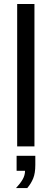

<svg xmlns="http://www.w3.org/2000/svg" viewBox="-20 -745 262 977"><path d="M67.4 0V-724.6H155.3V0ZM159.7 94.2Q159.7 136.7 148.9 162.8Q138.2 189 118.7 211.9H61.5Q83.5 188.5 95.5 167.5Q107.4 146.5 107.4 124H64.5V47.9H159.7Z"/></svg>

Font: Liberation Sans
Style: Regular
Weight: 400
Designer: Steve Matteson
Foundry: Ascender Corporation
Version: Version 2.00.1